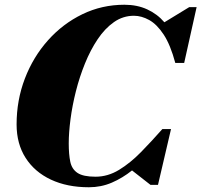

<svg xmlns="http://www.w3.org/2000/svg" viewBox="-20 -780 850 810"><path d="M355 10Q263.5 10 194.8 -22.2Q126 -54.5 88 -114Q50 -173.5 50 -255Q50 -357.5 85 -448.8Q120 -540 182.5 -610Q245 -680 327.5 -720Q410 -760 505 -760Q558.5 -760 601 -740.5Q643.5 -721 673.5 -686L778.5 -750H809.5L757 -514.5H719.5Q699 -591 670.5 -634.2Q642 -677.5 609.5 -695.5Q577 -713.5 545 -713.5Q499 -713.5 460.8 -686.8Q422.5 -660 392 -614.5Q361.5 -569 338.5 -512.2Q315.5 -455.5 300.2 -395Q285 -334.5 277.5 -277.5Q270 -220.5 270 -175Q270 -129 276.5 -97.8Q283 -66.5 307 -50.5Q331 -34.5 383 -34.5Q435 -34.5 482.5 -63.5Q530 -92.5 575 -138.5Q620 -184.5 665 -235.5H701.5L646.5 0H615L537 -61Q497 -29 451.8 -9.5Q406.5 10 355 10Z"/></svg>

Font: Bodoni* 06pt Fatface
Style: Italic
Weight: 900
Italic angle: -13°
Version: Version 2.3